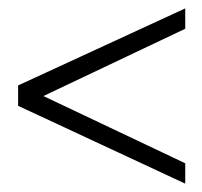

<svg xmlns="http://www.w3.org/2000/svg" viewBox="-20 -441 485 460"><path d="M23.4 -187.5V-236.3L423.8 -420.9V-372.1L84 -210.9L423.8 -49.8V-1Z"/></svg>

Font: Buda
Style: light
Weight: 400
Version: Version 1.002